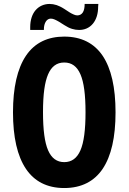

<svg xmlns="http://www.w3.org/2000/svg" viewBox="-20 -925 642 959"><path d="M130.9 -775.4H199.2V-778.3C199.2 -794.4 202.6 -807.6 209 -817.4C215.3 -827.1 223.6 -832 233.9 -832C245.1 -832 255.9 -826.7 269.5 -819.3L275.4 -815.9L301.8 -799.3C315.4 -790.5 327.1 -784.7 339.8 -780.8C351.1 -777.3 362.8 -775.4 375 -775.4C401.4 -775.4 425.8 -784.7 444.3 -807.1C461.4 -828.1 470.2 -856.4 470.2 -892.1C470.2 -893.1 470.2 -895.5 470.7 -897.9C471.2 -901.4 471.2 -903.8 471.2 -905.3H402.8C402.8 -886.7 399.9 -872.6 393.6 -862.8C387.2 -853 377.4 -848.1 366.2 -848.1C360.4 -848.1 355.5 -849.6 349.1 -852.1C339.8 -856 334 -859.4 329.1 -862.3L299.8 -881.3C286.1 -890.1 272.9 -896 263.2 -899.4C251.5 -903.3 238.8 -905.3 227.5 -905.3C201.2 -905.3 175.3 -895 157.2 -873.5C141.1 -854.5 130.9 -825.7 130.9 -790ZM300.8 14.2C387.7 14.2 451.2 -20 492.7 -81.5C535.6 -145.5 557.1 -239.3 557.1 -363.8C557.1 -488.3 535.6 -582.5 492.7 -646.5C450.2 -709.5 385.7 -742.2 300.8 -742.2C221.2 -742.2 154.8 -713.4 109.9 -647C66.4 -582.5 44.9 -487.3 44.9 -363.8C44.9 -240.2 66.4 -145.5 109.9 -81.1C150.9 -20.5 213.4 14.2 300.8 14.2ZM300.8 -115.2C264.2 -115.2 237.3 -134.8 220.2 -174.3C203.1 -213.4 194.8 -276.4 194.8 -364.7C194.8 -455.6 203.6 -515.1 220.2 -553.7C236.8 -592.3 262.7 -612.8 300.8 -612.8C338.4 -612.8 364.7 -593.3 381.8 -553.7C398.9 -514.6 407.2 -452.1 407.2 -364.3C407.2 -276.4 398.9 -213.4 381.8 -174.3C364.7 -134.8 337.9 -115.2 300.8 -115.2Z"/></svg>

Font: Hack
Style: Bold
Weight: 700
Monospace: yes
Designer: Christopher Simpkins
Foundry: Christopher Simpkins
Version: Version 2.010